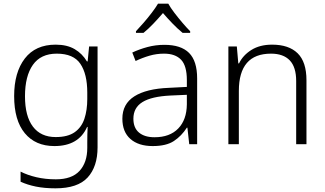

<svg xmlns="http://www.w3.org/2000/svg" viewBox="-20 -785 1771 1045"><path d="M283 -542Q345 -542 386.5 -517.5Q428 -493 453 -451H457L465 -532H511V17Q511 122 457 181Q403 240 282 240Q222 240 175.5 230.5Q129 221 92 204V149Q129 168 178 179.5Q227 191 284 191Q371 191 413 145Q455 99 455 20V-11Q455 -32 455.5 -53.5Q456 -75 457 -94H454Q408 10 276 10Q173 10 115 -60Q57 -130 57 -262Q57 -391 115 -466.5Q173 -542 283 -542ZM289 -493Q202 -493 159 -432Q116 -371 116 -261Q116 -153 159 -96Q202 -39 283 -39Q349 -39 386.5 -65.5Q424 -92 439.5 -139Q455 -186 455 -246V-281Q455 -382 417.5 -437.5Q380 -493 289 -493Z M875 -541Q965 -541 1009 -497Q1053 -453 1053 -358V0H1010L1000 -90H997Q968 -45 926.5 -17.5Q885 10 811 10Q734 10 690 -28.5Q646 -67 646 -139Q646 -219 711 -260.5Q776 -302 900 -307L997 -312V-349Q997 -427 965.5 -460Q934 -493 873 -493Q832 -493 794 -482Q756 -471 718 -453L700 -499Q738 -517 782.5 -529Q827 -541 875 -541ZM907 -265Q805 -260 755.5 -229.5Q706 -199 706 -139Q706 -89 736.5 -63.5Q767 -38 821 -38Q904 -38 950 -85.5Q996 -133 997 -217V-269ZM896 -765Q908 -743 929 -715.5Q950 -688 973 -661Q996 -634 1015 -615V-606H974Q947 -628 919 -657Q891 -686 867 -714Q843 -686 815.5 -657Q788 -628 761 -606H720V-615Q739 -635 762 -661.5Q785 -688 806 -715.5Q827 -743 840 -765Z M1461 -542Q1552 -542 1600 -495Q1648 -448 1648 -348V0H1592V-344Q1592 -420 1557 -456.5Q1522 -493 1455 -493Q1280 -493 1280 -290V0H1223V-532H1269L1277 -440H1281Q1302 -484 1348 -513Q1394 -542 1461 -542Z"/></svg>

Font: Noto Sans Gurmukhi UI Light
Style: Regular
Weight: 300
Designer: Jelle Bosma - Monotype Design Team
Foundry: Monotype Imaging Inc.
Version: Version 2.004; ttfautohint (v1.8.4.7-5d5b)